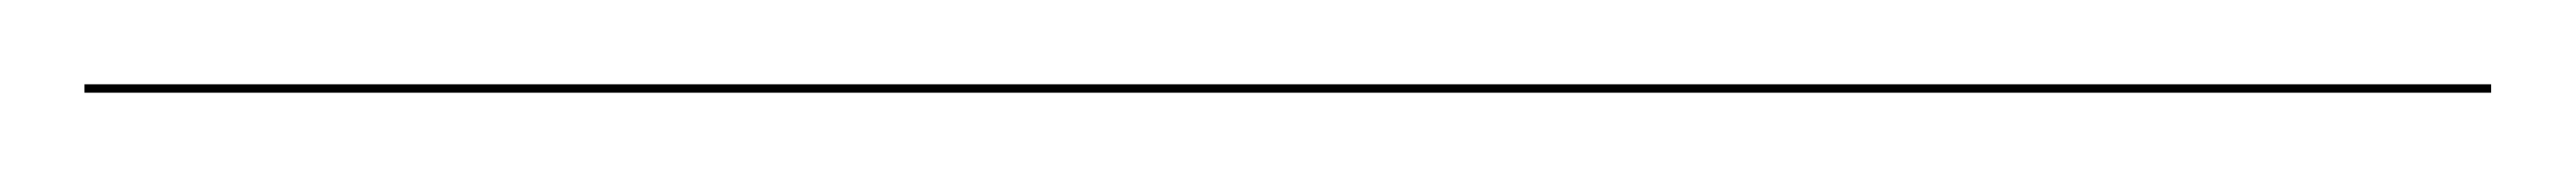

<svg xmlns="http://www.w3.org/2000/svg" viewBox="-25 129 610 42"><path d="M-5 149V151H565V149Z"/></svg>

Font: Bodoni* 96pt Fatface
Style: Italic
Weight: 900
Italic angle: -13°
Version: Version 2.3